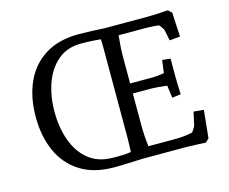

<svg xmlns="http://www.w3.org/2000/svg" viewBox="-100 -850 1189 996"><g transform="rotate(-15 494.5 -352.5)"><path d="M397 5Q289 5 216.5 -40.5Q144 -86 107.5 -166.5Q71 -247 71 -352Q71 -458 107.5 -538.5Q144 -619 216.5 -664.5Q289 -710 397 -710Q432 -710 467 -708.5Q502 -707 536 -705L599 -677Q598 -670 595.5 -646Q593 -622 591 -593Q589 -564 589 -540V-165Q589 -141 591 -111Q593 -81 596 -54.5Q599 -28 601 -13L553 0Q514 1 474.5 3Q435 5 397 5ZM498 -23Q500 -33 501 -56Q502 -79 502.5 -102Q503 -125 503 -135V-570Q503 -581 503 -600Q503 -619 502.5 -641Q502 -663 499 -682L528 -651Q495 -656 461 -658Q427 -660 397 -660Q322 -660 272 -618Q222 -576 197 -506.5Q172 -437 172 -352Q172 -269 196.5 -200Q221 -131 271 -89Q321 -47 397 -45Q427 -44 461 -45.5Q495 -47 528 -56ZM889 4Q870 3 846.5 2Q823 1 803.5 0.5Q784 0 775 0H539V-55H745Q775 -55 804.5 -59.5Q834 -64 847 -67L817 -43Q828 -57 840 -73.5Q852 -90 854 -100L869 -168L923 -163L908 -14ZM781 -266 767 -370 803 -329Q792 -331 770 -333.5Q748 -336 726 -338Q704 -340 691 -340H539V-394H711Q732 -394 760 -398.5Q788 -403 798 -404L767 -364L781 -469L825 -464V-380Q825 -326 828 -272ZM845 -557 834 -612Q833 -620 820 -637Q807 -654 795 -664L828 -645Q814 -647 786 -649Q758 -651 732 -651H539V-705H762Q771 -705 791 -705.5Q811 -706 834 -707.5Q857 -709 876 -710L895 -692L902 -562Z"/></g></svg>

Font: Andada Pro
Style: Regular
Weight: 400
Designer: Carolina Giovagnoli
Foundry: Huerta Tipografica
Version: Version 3.003